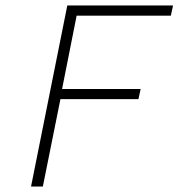

<svg xmlns="http://www.w3.org/2000/svg" viewBox="-20 -679 650 699"><path d="M93 0 225 -659H610L602 -622H259L206 -355H492L484 -318H200L136 0Z"/></svg>

Font: Source Code Pro ExtraLight Light
Style: Italic
Weight: 300
Italic angle: -11°
Monospace: yes
Version: Version 1.016;hotconv 1.0.116;makeotfexe 2.5.65601